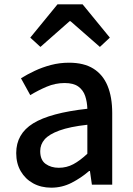

<svg xmlns="http://www.w3.org/2000/svg" viewBox="-20 -854 615 888"><path d="M217 14Q170 14 133.5 -6Q97 -26 76 -62Q55 -98 55 -146Q55 -235 133.5 -283.5Q212 -332 384 -351Q383 -383 374 -410Q365 -437 342.5 -453.5Q320 -470 279 -470Q236 -470 196 -453Q156 -436 120 -414L77 -492Q106 -510 141 -526.5Q176 -543 216 -553.5Q256 -564 299 -564Q368 -564 412 -536.5Q456 -509 477.5 -457Q499 -405 499 -331V0H405L396 -63H392Q355 -31 311 -8.5Q267 14 217 14ZM252 -78Q288 -78 319 -94.5Q350 -111 384 -143V-277Q303 -268 255 -250.5Q207 -233 186.5 -209.5Q166 -186 166 -155Q166 -114 191 -96Q216 -78 252 -78ZM120 -680 246 -834H362L488 -680L442 -637L306 -756H302L167 -637Z"/></svg>

Font: Noto Sans KR Medium
Style: Regular
Weight: 500
Designer: Ryoko NISHIZUKA  (kana, bopomofo & ideographs); Paul D. Hunt (Latin, Greek & Cyrillic); Sandoll Communications , Soo-you
Foundry: Adobe
Version: Version 2.004-H2;hotconv 1.0.118;makeotfexe 2.5.65603